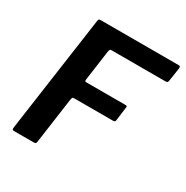

<svg xmlns="http://www.w3.org/2000/svg" viewBox="-169 -882 988 1022"><g transform="rotate(30 324.5 -371.0)"><path d="M145 -728Q146 -737 149 -739.5Q152 -742 159 -742H640Q651 -742 649 -728L637 -648Q636 -639 633 -635.5Q630 -632 620 -632H290Q283 -632 280.5 -629Q278 -626 276 -616L250 -429Q249 -422 251 -419.5Q253 -417 259 -417H499Q506 -417 508 -415Q510 -413 509 -407L498 -322Q497 -316 494 -313.5Q491 -311 482 -311H244Q238 -311 235.5 -308Q233 -305 231 -294L192 -16Q191 -5 187 -2.5Q183 0 173 0H58Q47 0 45 -4Q43 -8 45 -22L145 -728Z"/></g></svg>

Font: Libre Franklin Thin SemiBold
Style: Italic
Weight: 600
Italic angle: -8°
Version: Version 3.000